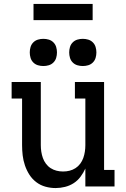

<svg xmlns="http://www.w3.org/2000/svg" viewBox="-20 -946 640 974"><path d="M262 8Q236 8 210.5 1Q185 -6 164 -22Q143 -38 129 -60Q115 -82 106.5 -107Q98 -132 95 -158Q92 -184 92 -210V-446H39V-530H187V-210Q187 -193 189.5 -176.5Q192 -160 197.5 -144.5Q203 -129 213 -115.5Q223 -102 237 -93Q251 -84 267 -80Q283 -76 300 -76Q317 -76 333 -80Q349 -84 363 -93Q377 -102 387 -115.5Q397 -129 402.5 -144.5Q408 -160 410.5 -176.5Q413 -193 413 -210V-446H360V-530H508V-84H561V0H413V-91Q403 -69 388.5 -49.5Q374 -30 354 -17Q334 -4 310 2Q286 8 262 8ZM400 -611Q386 -611 372.5 -615Q359 -619 349 -629Q339 -639 335 -652.5Q331 -666 331 -680Q331 -694 335 -707.5Q339 -721 349 -731Q359 -741 372.5 -745Q386 -749 400 -749Q414 -749 427.5 -745Q441 -741 451 -731Q461 -721 465 -707.5Q469 -694 469 -680Q469 -666 465 -652.5Q461 -639 451 -629Q441 -619 427.5 -615Q414 -611 400 -611ZM200 -611Q186 -611 172.5 -615Q159 -619 149 -629Q139 -639 135 -652.5Q131 -666 131 -680Q131 -694 135 -707.5Q139 -721 149 -731Q159 -741 172.5 -745Q186 -749 200 -749Q214 -749 227.5 -745Q241 -741 251 -731Q261 -721 265 -707.5Q269 -694 269 -680Q269 -666 265 -652.5Q261 -639 251 -629Q241 -619 227.5 -615Q214 -611 200 -611ZM150 -844V-926H450V-844Z"/></svg>

Font: Iosevka Curly Slab MdEx
Style: Regular
Weight: 500
Width: 7
Monospace: yes
Designer: Belleve Invis
Foundry: Belleve Invis
Version: Version 11.1.0; ttfautohint (v1.8.3)